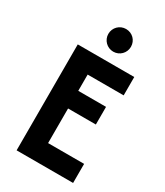

<svg xmlns="http://www.w3.org/2000/svg" viewBox="-202 -899 842 981"><g transform="rotate(30 219.0 -408.5)"><path d="M241.7 -683.3C279.2 -683.3 308.3 -713.2 308.3 -750C308.3 -787.5 279.2 -816.7 241.7 -816.7C204.9 -816.7 175 -787.5 175 -750C175 -713.2 204.9 -683.3 241.7 -683.3ZM66.7 0H400V-112.5H187.5V-316.7H351.4V-420.8H187.5V-516.7H400V-625H66.7Z"/></g></svg>

Font: Afacad
Style: Bold
Weight: 700
Designer: Kristian Moeller
Foundry: Dicotype
Version: Version 1.000